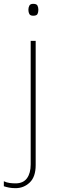

<svg xmlns="http://www.w3.org/2000/svg" viewBox="-70 -741 297 1001"><path d="M78 -690Q78 -702 83 -711.5Q88 -721 103 -721Q121 -721 125.5 -711.5Q130 -702 130 -690Q130 -677 125.5 -668Q121 -659 103 -659Q88 -659 83 -668Q78 -677 78 -690ZM11 240Q-8 240 -23 237Q-38 234 -50 230V204Q-35 211 -19.5 213Q-4 215 11 215Q51 215 70.5 188.5Q90 162 90 116V-528H116V120Q116 181 85 210.5Q54 240 11 240Z"/></svg>

Font: Noto Sans Sinhala UI Thin
Style: Regular
Weight: 100
Designer: Jelle Bosma - Monotype Design Team
Foundry: Monotype Imaging Inc.
Version: Version 2.006; ttfautohint (v1.8.4.7-5d5b)